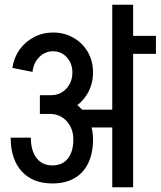

<svg xmlns="http://www.w3.org/2000/svg" viewBox="-20 -789 677 809"><path d="M453 -526V-769H541V-526ZM285 -483Q285 -522 261.5 -547.5Q238 -573 203 -573V-652Q251 -652 289.5 -630Q328 -608 350 -570Q372 -532 372 -483ZM117 -486 32 -503Q39 -547 62.5 -580Q86 -613 123 -632.5Q160 -652 204 -652V-573Q170 -573 145.5 -548.5Q121 -524 117 -486ZM301 -252V-327H520V-252ZM289 -201Q289 -248 261 -278.5Q233 -309 190 -309V-385Q243 -385 284 -361Q325 -337 348.5 -295.5Q372 -254 372 -201ZM201 -16Q118 -16 71.5 -67Q25 -118 25 -209H110Q110 -154 134 -123Q158 -92 201 -92ZM200 -16V-92Q243 -92 266 -121Q289 -150 289 -202H372Q372 -144 352 -102Q332 -60 293.5 -38Q255 -16 200 -16ZM148 -309V-388H196V-309ZM195 -309V-388Q234 -388 259.5 -415.5Q285 -443 285 -484H372Q372 -435 349 -395.5Q326 -356 286 -332.5Q246 -309 195 -309ZM453 0V-638H541V0ZM480 -562V-638H637V-562Z"/></svg>

Font: Akshar Light
Style: Regular
Weight: 400
Version: Version 1.100